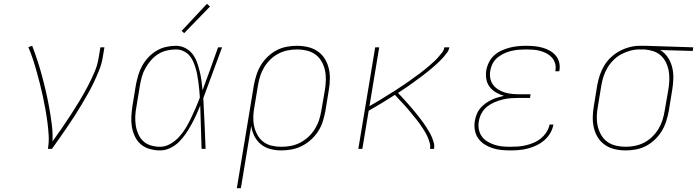

<svg xmlns="http://www.w3.org/2000/svg" viewBox="-20 -777 3640 1002"><path d="M230 0Q236 -35 234 -70Q232 -105 227.5 -139Q223 -173 217 -206.5Q211 -240 204 -273Q197 -306 188.5 -339Q180 -372 171 -404.5Q162 -437 151.5 -468.5Q141 -500 128 -531L148 -538Q163 -499 176 -459Q189 -419 200 -378Q211 -337 220.5 -295.5Q230 -254 237.5 -211.5Q245 -169 250.5 -126Q256 -83 254 -39Q279 -74 303 -108.5Q327 -143 350 -178.5Q373 -214 395 -250.5Q417 -287 436.5 -324Q456 -361 472.5 -399Q489 -437 495 -477L504 -530H525L516 -477Q511 -445 498.5 -413.5Q486 -382 471.5 -351Q457 -320 440 -290Q423 -260 405.5 -230.5Q388 -201 369 -171.5Q350 -142 330.5 -113.5Q311 -85 291 -56.5Q271 -28 251 0Z M815 8Q788 8 761.5 0.5Q735 -7 715.5 -23.5Q696 -40 684.5 -64Q673 -88 668.5 -114Q664 -140 665.5 -168Q667 -196 671 -223L689 -333Q694 -359 701.5 -384.5Q709 -410 722 -433.5Q735 -457 754 -477.5Q773 -498 796.5 -512Q820 -526 846 -532Q872 -538 898 -538Q924 -538 946.5 -526.5Q969 -515 984 -496Q999 -477 1007.5 -453.5Q1016 -430 1022 -405.5Q1028 -381 1031.5 -356Q1035 -331 1037 -306Q1058 -362 1078 -418Q1098 -474 1118 -530H1139Q1114 -464 1090 -397.5Q1066 -331 1041 -265Q1045 -199 1047.5 -132.5Q1050 -66 1053 0H1032Q1030 -57 1028.5 -113.5Q1027 -170 1025 -226Q1015 -201 1003.5 -176Q992 -151 978.5 -126.5Q965 -102 949 -78.5Q933 -55 913 -35.5Q893 -16 867.5 -4Q842 8 815 8ZM815 -11Q843 -11 869 -26Q895 -41 915 -63Q935 -85 950 -110Q965 -135 977.5 -161.5Q990 -188 1001.5 -214.5Q1013 -241 1023 -268Q1022 -288 1020 -307.5Q1018 -327 1015.5 -346.5Q1013 -366 1009.5 -385Q1006 -404 1000.5 -422.5Q995 -441 987 -458.5Q979 -476 966.5 -489.5Q954 -503 936 -511Q918 -519 898 -519Q875 -519 851 -513.5Q827 -508 806 -495Q785 -482 768 -462.5Q751 -443 739 -421.5Q727 -400 720.5 -377Q714 -354 710 -330L692 -220Q687 -196 686 -171Q685 -146 688.5 -122.5Q692 -99 701.5 -77.5Q711 -56 727.5 -40.5Q744 -25 767.5 -18Q791 -11 815 -11ZM941 -604 928 -616 1060 -757 1076 -743Z M1216 205 1305 -333Q1310 -360 1318.5 -386.5Q1327 -413 1341.5 -437Q1356 -461 1377.5 -481.5Q1399 -502 1424 -515Q1449 -528 1476.5 -533Q1504 -538 1530 -538Q1559 -538 1587 -531.5Q1615 -525 1637.5 -509.5Q1660 -494 1674.5 -471Q1689 -448 1695.5 -421Q1702 -394 1701.5 -365Q1701 -336 1696 -307L1678 -197Q1673 -170 1664.5 -143Q1656 -116 1640.5 -92Q1625 -68 1603 -48Q1581 -28 1555 -15Q1529 -2 1502 3Q1475 8 1447 8Q1418 8 1390 0.5Q1362 -7 1341 -24.5Q1320 -42 1307.5 -67Q1295 -92 1291 -120L1237 205ZM1447 -11Q1472 -11 1497 -15.5Q1522 -20 1545.5 -32Q1569 -44 1589 -62.5Q1609 -81 1623 -103.5Q1637 -126 1645 -150.5Q1653 -175 1657 -200L1676 -310Q1680 -336 1680.5 -362Q1681 -388 1675.5 -412Q1670 -436 1657.5 -457.5Q1645 -479 1625.5 -493Q1606 -507 1581 -513Q1556 -519 1530 -519Q1506 -519 1481 -514Q1456 -509 1433 -497Q1410 -485 1391 -466.5Q1372 -448 1358.5 -425.5Q1345 -403 1337.5 -379Q1330 -355 1326 -330L1308 -221Q1303 -196 1302 -170Q1301 -144 1306 -120Q1311 -96 1322.5 -74.5Q1334 -53 1353 -38Q1372 -23 1396.5 -17Q1421 -11 1447 -11Z M1850 0 1938 -530H1959L1908 -223Q1922 -231 1935.5 -239Q1949 -247 1962.5 -255Q1976 -263 1989 -271.5Q2002 -280 2015.5 -288Q2029 -296 2042 -304.5Q2055 -313 2068.5 -322Q2082 -331 2095 -339.5Q2108 -348 2120.5 -357.5Q2133 -367 2146 -376Q2159 -385 2171.5 -394.5Q2184 -404 2196.5 -414Q2209 -424 2221 -434.5Q2233 -445 2244.5 -455.5Q2256 -466 2266.5 -478Q2277 -490 2287 -502.5Q2297 -515 2299 -530H2325Q2323 -516 2314 -503.5Q2305 -491 2295 -479.5Q2285 -468 2274 -457.5Q2263 -447 2251.5 -436.5Q2240 -426 2228.5 -416.5Q2217 -407 2205 -397.5Q2193 -388 2181 -379Q2169 -370 2156.5 -361Q2144 -352 2132 -343Q2120 -334 2107.5 -325.5Q2095 -317 2082 -308.5Q2069 -300 2057 -292Q2067 -282 2077 -271Q2087 -260 2097 -249Q2107 -238 2116.5 -227Q2126 -216 2135.5 -205Q2145 -194 2154 -182.5Q2163 -171 2172 -159.5Q2181 -148 2189.5 -136Q2198 -124 2206 -111.5Q2214 -99 2221.5 -86Q2229 -73 2234.5 -59.5Q2240 -46 2244 -31Q2248 -16 2245 0H2224Q2227 -15 2223 -29.5Q2219 -44 2213.5 -57.5Q2208 -71 2201 -83.5Q2194 -96 2186 -108Q2178 -120 2170 -131.5Q2162 -143 2153 -154Q2144 -165 2135 -176Q2126 -187 2117 -198Q2108 -209 2098.5 -219.5Q2089 -230 2079.5 -240.5Q2070 -251 2060 -261Q2050 -271 2041 -282Q2007 -260 1973 -239.5Q1939 -219 1904 -199L1871 0Z M2643 8Q2619 8 2595 5.5Q2571 3 2548.5 -4.5Q2526 -12 2507 -24.5Q2488 -37 2475 -56Q2462 -75 2458 -98.5Q2454 -122 2458 -146Q2461 -163 2467.5 -180Q2474 -197 2485.5 -211Q2497 -225 2512 -236Q2527 -247 2543 -255Q2559 -263 2576 -268Q2593 -273 2610 -277Q2588 -283 2568.5 -294.5Q2549 -306 2535.5 -323.5Q2522 -341 2518 -364.5Q2514 -388 2518 -411Q2522 -433 2532.5 -453.5Q2543 -474 2560 -489Q2577 -504 2598 -513.5Q2619 -523 2640.5 -528.5Q2662 -534 2683.5 -536Q2705 -538 2726 -538Q2748 -538 2769 -536Q2790 -534 2810 -528.5Q2830 -523 2847.5 -513.5Q2865 -504 2878.5 -489Q2892 -474 2897.5 -454Q2903 -434 2900 -413Q2900 -411 2899.5 -409Q2899 -407 2898 -405H2878Q2878 -407 2878.5 -408.5Q2879 -410 2879 -412Q2882 -430 2876.5 -447.5Q2871 -465 2859.5 -477.5Q2848 -490 2832 -498.5Q2816 -507 2799 -511.5Q2782 -516 2763.5 -517.5Q2745 -519 2726 -519Q2707 -519 2688 -517.5Q2669 -516 2649.5 -511.5Q2630 -507 2611.5 -498.5Q2593 -490 2577 -477Q2561 -464 2551.5 -446Q2542 -428 2539 -409Q2535 -389 2538.5 -369.5Q2542 -350 2553 -335Q2564 -320 2580 -310Q2596 -300 2614 -294.5Q2632 -289 2651.5 -287Q2671 -285 2691 -285H2749L2746 -266H2688Q2667 -266 2645.5 -264.5Q2624 -263 2602.5 -257.5Q2581 -252 2560 -243Q2539 -234 2521.5 -220Q2504 -206 2493 -185.5Q2482 -165 2479 -144Q2475 -123 2479 -102Q2483 -81 2494.5 -65Q2506 -49 2523.5 -38.5Q2541 -28 2560.5 -21.5Q2580 -15 2601 -13Q2622 -11 2643 -11Q2664 -11 2684.5 -12.5Q2705 -14 2725.5 -19Q2746 -24 2766 -32.5Q2786 -41 2803 -55Q2820 -69 2832 -87.5Q2844 -106 2848 -127H2868Q2864 -103 2851.5 -82Q2839 -61 2820.5 -45Q2802 -29 2780 -18.5Q2758 -8 2735 -2Q2712 4 2689 6Q2666 8 2643 8Z M3245 8Q3216 8 3188 1.5Q3160 -5 3137.5 -20.5Q3115 -36 3100.5 -59Q3086 -82 3079.5 -109Q3073 -136 3073.5 -165Q3074 -194 3079 -223L3097 -333Q3102 -360 3110.5 -385.5Q3119 -411 3133.5 -435Q3148 -459 3169 -478.5Q3190 -498 3214.5 -511Q3239 -524 3265.5 -531Q3292 -538 3318 -538Q3322 -538 3325.5 -538Q3329 -538 3333 -538Q3337 -538 3341 -538Q3345 -538 3349 -538L3598 -530L3595 -511L3425 -516Q3449 -502 3465 -478Q3481 -454 3488 -425.5Q3495 -397 3494 -367Q3493 -337 3488 -307L3470 -197Q3465 -170 3456.5 -143.5Q3448 -117 3433.5 -93Q3419 -69 3397.5 -48.5Q3376 -28 3351 -15Q3326 -2 3298.5 3Q3271 8 3245 8ZM3245 -11Q3269 -11 3294 -16Q3319 -21 3342 -33Q3365 -45 3384 -63.5Q3403 -82 3416.5 -104.5Q3430 -127 3437.5 -151Q3445 -175 3449 -200L3468 -310Q3472 -334 3473 -358.5Q3474 -383 3470 -406Q3466 -429 3456 -450Q3446 -471 3429.5 -486.5Q3413 -502 3390.5 -509.5Q3368 -517 3344 -519H3330Q3326 -519 3323 -519Q3320 -519 3317 -519Q3293 -519 3269 -512.5Q3245 -506 3222.5 -494Q3200 -482 3181.5 -463.5Q3163 -445 3150 -423Q3137 -401 3129.5 -377.5Q3122 -354 3118 -330L3100 -220Q3095 -194 3094.5 -168Q3094 -142 3099.5 -118Q3105 -94 3117.5 -72.5Q3130 -51 3149.5 -37Q3169 -23 3194 -17Q3219 -11 3245 -11Z"/></svg>

Font: Iosevka Curly Slab ThExObl
Style: Regular
Weight: 100
Width: 7
Italic angle: -9°
Monospace: yes
Designer: Belleve Invis
Foundry: Belleve Invis
Version: Version 11.1.0; ttfautohint (v1.8.3)